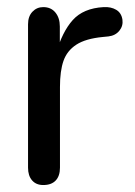

<svg xmlns="http://www.w3.org/2000/svg" viewBox="-20 -516 383 543"><path d="M59.3 -41.8V-447.4Q59.3 -469.7 71.7 -482.8Q84.1 -495.9 102.3 -495.9Q124.2 -495.9 136.7 -480.6Q149.2 -465.3 149.2 -441.2V-364.7H138.6Q155.7 -425.7 185.7 -459.2Q215.7 -492.7 273 -495.9Q293.8 -497.1 308.6 -488.3Q323.5 -479.5 326.3 -460.1Q328.6 -442.7 317.5 -429Q306.3 -415.3 286.7 -413L270.7 -411.4Q222.3 -406.8 195.9 -389.7Q169.6 -372.5 159.6 -344Q149.6 -315.6 149.6 -270.1V-41.8Q149.6 -18.3 137.5 -5.5Q125.4 7.3 102.3 7.3Q82.2 7.3 70.8 -5.8Q59.3 -18.9 59.3 -41.8Z"/></svg>

Font: SN Pro Thin
Style: Regular
Weight: 200
Designer: Tobias Whetton
Foundry: Supernotes
Version: Version 1.003;Glyphs 3.3 (3324)